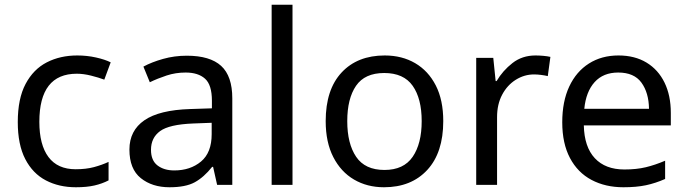

<svg xmlns="http://www.w3.org/2000/svg" viewBox="-20 -780 2901 810"><path d="M300 10Q229 10 173.5 -19Q118 -48 86.5 -109Q55 -170 55 -265Q55 -364 88 -426Q121 -488 177.5 -517Q234 -546 306 -546Q347 -546 385 -537.5Q423 -529 447 -517L420 -444Q396 -453 364 -461Q332 -469 304 -469Q146 -469 146 -266Q146 -169 184.5 -117.5Q223 -66 299 -66Q343 -66 376.5 -75Q410 -84 438 -97V-19Q411 -5 378.5 2.5Q346 10 300 10Z M768 -545Q866 -545 913 -502Q960 -459 960 -365V0H896L879 -76H875Q840 -32 801.5 -11Q763 10 695 10Q622 10 574 -28.5Q526 -67 526 -149Q526 -229 589 -272.5Q652 -316 783 -320L874 -323V-355Q874 -422 845 -448Q816 -474 763 -474Q721 -474 683 -461.5Q645 -449 612 -433L585 -499Q620 -518 668 -531.5Q716 -545 768 -545ZM794 -259Q694 -255 655.5 -227Q617 -199 617 -148Q617 -103 644.5 -82Q672 -61 715 -61Q783 -61 828 -98.5Q873 -136 873 -214V-262Z M1214 0H1126V-760H1214Z M1850 -269Q1850 -136 1782.5 -63Q1715 10 1600 10Q1529 10 1473.5 -22.5Q1418 -55 1386 -117.5Q1354 -180 1354 -269Q1354 -402 1421 -474Q1488 -546 1603 -546Q1676 -546 1731.5 -513.5Q1787 -481 1818.5 -419.5Q1850 -358 1850 -269ZM1445 -269Q1445 -174 1482.5 -118.5Q1520 -63 1602 -63Q1683 -63 1721 -118.5Q1759 -174 1759 -269Q1759 -364 1721 -418Q1683 -472 1601 -472Q1519 -472 1482 -418Q1445 -364 1445 -269Z M2239 -546Q2254 -546 2271.5 -544.5Q2289 -543 2302 -540L2291 -459Q2278 -462 2262.5 -464Q2247 -466 2233 -466Q2192 -466 2156 -443.5Q2120 -421 2098.5 -380.5Q2077 -340 2077 -286V0H1989V-536H2061L2071 -438H2075Q2101 -482 2142 -514Q2183 -546 2239 -546Z M2589 -546Q2658 -546 2707.5 -516Q2757 -486 2783.5 -431.5Q2810 -377 2810 -304V-251H2443Q2445 -160 2489.5 -112.5Q2534 -65 2614 -65Q2665 -65 2704.5 -74.5Q2744 -84 2786 -102V-25Q2745 -7 2705 1.5Q2665 10 2610 10Q2534 10 2475.5 -21Q2417 -52 2384.5 -113.5Q2352 -175 2352 -264Q2352 -352 2381.5 -415Q2411 -478 2464.5 -512Q2518 -546 2589 -546ZM2588 -474Q2525 -474 2488.5 -433.5Q2452 -393 2445 -321H2718Q2717 -389 2686 -431.5Q2655 -474 2588 -474Z"/></svg>

Font: Noto Sans NKo Unjoined
Style: Regular
Weight: 400
Designer: Monotype Design Team
Foundry: Monotype Imaging Inc.
Version: Version 2.004